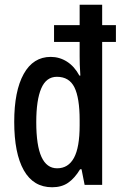

<svg xmlns="http://www.w3.org/2000/svg" viewBox="-20 -780 514 810"><path d="M200 10Q121 10 80.5 -61.5Q40 -133 40 -266Q40 -396 80 -468Q120 -540 194 -540Q231 -540 262.5 -520Q294 -500 315 -461H319Q317 -488 316.5 -508Q316 -528 316 -541V-603H208V-674H316V-760H411V-674H469V-603H411V0H337L324 -66H318Q295 -28 267.5 -9Q240 10 200 10ZM221 -70Q268 -70 292 -114Q316 -158 316 -251V-273Q316 -367 294 -411.5Q272 -456 220 -456Q175 -456 154 -407Q133 -358 133 -265Q133 -166 155 -118Q177 -70 221 -70Z"/></svg>

Font: Noto Sans Telugu ExtraCondensed Medium
Style: Regular
Weight: 500
Width: 2
Designer: Jelle Bosma - Monotype Design Team
Foundry: Monotype Imaging Inc.
Version: Version 2.005; ttfautohint (v1.8.4.7-5d5b)